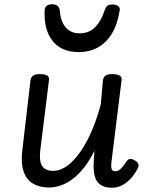

<svg xmlns="http://www.w3.org/2000/svg" viewBox="-20 -862 686 899"><path d="M209 16Q165 16 134 -2.5Q103 -21 90 -61Q77 -101 85 -163L123 -487Q126 -502 136 -508.5Q146 -515 167 -515Q192 -515 202 -507.5Q212 -500 209 -484L169 -161Q165 -129 169 -107Q173 -85 187.5 -73.5Q202 -62 229 -62Q262 -62 294 -85Q326 -108 355.5 -150Q385 -192 409.5 -249Q434 -306 452 -374L462 -487Q465 -502 475 -508.5Q485 -515 506 -515Q531 -515 541.5 -507.5Q552 -500 549 -484L502 -105Q500 -89 501 -79Q502 -69 506.5 -64.5Q511 -60 520 -60Q529 -60 537.5 -65.5Q546 -71 554.5 -81.5Q563 -92 573 -107Q579 -116 588.5 -117.5Q598 -119 611 -111Q624 -104 627.5 -95Q631 -86 626 -76Q615 -53 597 -31.5Q579 -10 555.5 3.5Q532 17 504 17Q475 17 457 7Q439 -3 430.5 -19.5Q422 -36 419.5 -58.5Q417 -81 419 -106L422 -156Q400 -111 374.5 -78.5Q349 -46 321.5 -25Q294 -4 265.5 6Q237 16 209 16ZM347 -618Q269 -618 227 -669.5Q185 -721 189 -813Q189 -826 197.5 -834Q206 -842 224 -842Q242 -842 250 -834Q258 -826 260 -813Q263 -764 286.5 -735Q310 -706 353 -706Q399 -706 427.5 -737Q456 -768 469 -812Q474 -827 481.5 -834Q489 -841 506 -841Q525 -841 534.5 -832.5Q544 -824 540 -811Q530 -748 504 -705Q478 -662 438.5 -640Q399 -618 347 -618Z"/></svg>

Font: Playwrite GB S
Style: Italic
Weight: 400
Italic angle: -7°
Designer: Veronika Burian, José Scaglione
Foundry: TypeTogether
Version: Version 1.000